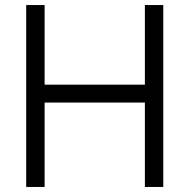

<svg xmlns="http://www.w3.org/2000/svg" viewBox="-20 -742 752 762"><path d="M628 0H555V-335H157V0H84V-722H157V-406H555V-722H628Z"/></svg>

Font: SUIT Variable
Style: Regular
Weight: 400
Designer: Sunn Youn; Korean Glyphs from Source Han Sans (Sandoll Communications; Soo-young Jang, Joo-yeon Kang)
Foundry: Sunn
Version: Version 1.150;FEAKit 1.0